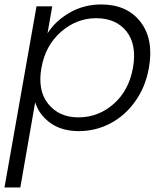

<svg xmlns="http://www.w3.org/2000/svg" viewBox="-36 -574 731 852"><path d="M174.8 -425.8Q209.5 -481 272.7 -517.6Q335.9 -554.2 413.1 -554.2Q527.3 -554.2 587.2 -477.3Q647 -400.4 625 -273.9Q610.4 -189.9 564.9 -125.5Q519.5 -61 454.1 -26.6Q388.7 7.8 314 7.8Q237.3 7.8 187.3 -28.6Q137.2 -64.9 120.1 -120.1L54.2 257.8H-16.1L126 -545.9H195.8ZM554.2 -273.9Q571.8 -376 525.4 -434.6Q479 -493.2 390.1 -493.2Q304.2 -493.2 234.9 -432.9Q165.5 -372.6 147.9 -272.9Q129.9 -173.3 177.7 -113.3Q225.6 -53.2 312 -53.2Q400.4 -53.2 468.3 -112.8Q536.1 -172.4 554.2 -273.9Z"/></svg>

Font: SVN-Poppins Light
Style: Italic
Weight: 300
Italic angle: -10°
Designer: Ninad Kale (Devanagari), Jonny Pinhorn (Latin)
Foundry: Indian Type Foundry
Version: Version 3.002 2017